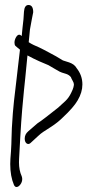

<svg xmlns="http://www.w3.org/2000/svg" viewBox="-20 -703 350 769"><path d="M46 46Q40 46 36 38Q21 3 21 -46Q21 -63 24 -97Q25 -114 25.5 -126Q26 -138 26 -145Q26 -161 27.5 -190.5Q29 -220 31.5 -250.5Q34 -281 36 -298L47 -392Q49 -412 52.5 -440Q56 -468 60 -504Q56 -507 51.5 -511Q47 -515 42 -519Q38 -523 38 -532Q38 -543 44 -553.5Q50 -564 57 -564Q61 -564 64 -561L65 -560Q66 -559 67 -559Q68 -574 70 -590Q75 -628 76 -656Q78 -683 94 -683Q113 -683 113 -654Q111 -643 107.5 -626Q104 -609 100 -585L95 -534Q104 -528 114.5 -523Q125 -518 137 -513Q145 -509 157 -503Q169 -497 185 -488Q193 -484 204.5 -477.5Q216 -471 232 -461L257 -453Q266 -450 274 -444.5Q282 -439 287 -430Q310 -401 310 -365Q310 -333 291 -301Q275 -273 231 -232Q212 -213 186 -196Q164 -182 153.5 -175Q143 -168 133.5 -159Q124 -150 102 -130Q94 -123 86 -129Q79 -135 79 -148Q79 -165 93 -177L130 -209Q144 -218 164.5 -234Q185 -250 213 -272Q228 -285 242 -298.5Q256 -312 265 -331Q272 -345 274 -353Q276 -361 276 -365Q276 -371 271 -379.5Q266 -388 264 -394Q257 -403 245 -407Q224 -413 219 -416Q212 -420 200.5 -426.5Q189 -433 174 -442Q159 -448 137.5 -457.5Q116 -467 90 -481L81 -389Q79 -370 76 -341Q73 -312 69 -266Q65 -220 61 -150L58 -95Q57 -79 56.5 -68.5Q56 -58 56 -53Q56 -21 67 3Q69 9 69 14Q69 26 61.5 36Q54 46 46 46Z"/></svg>

Font: Square Peg
Style: Regular
Weight: 400
Designer: Robert E. Leuschke
Foundry: Robert E. Leuschke
Version: Version 1.010; ttfautohint (v1.8.4.7-5d5b)